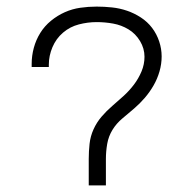

<svg xmlns="http://www.w3.org/2000/svg" viewBox="-20 -562 590 582"><path d="M249 0V-80Q249 -103 251.5 -126Q254 -149 263.5 -170Q273 -191 288 -208.5Q303 -226 320.5 -241Q338 -256 355 -271.5Q372 -287 386 -305.5Q400 -324 409 -345.5Q418 -367 418 -390Q418 -415 404.5 -437.5Q391 -460 369.5 -473Q348 -486 323 -490.5Q298 -495 273 -495Q246 -495 219 -488Q192 -481 171 -463Q150 -445 139 -419Q128 -393 128 -366V-359H76V-368Q76 -393 82.5 -417Q89 -441 102 -462Q115 -483 134.5 -499Q154 -515 176.5 -525Q199 -535 223.5 -538.5Q248 -542 273 -542Q296 -542 319.5 -539.5Q343 -537 365 -529.5Q387 -522 407 -509Q427 -496 441 -477.5Q455 -459 462.5 -436.5Q470 -414 470 -391Q470 -368 463.5 -345.5Q457 -323 445.5 -303Q434 -283 419 -265.5Q404 -248 386.5 -233Q369 -218 351 -203Q333 -188 321 -168.5Q309 -149 305 -126Q301 -103 301 -80V0Z"/></svg>

Font: Lode Dark
Style: Regular
Weight: 400
Monospace: yes
Designer: Belleve Invis
Foundry: Belleve Invis
Version: Version 29.2.0; ttfautohint (v1.8.3)